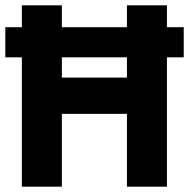

<svg xmlns="http://www.w3.org/2000/svg" viewBox="-22 -700 709 720"><path d="M60 0V-680H210V-409H454V-680H604V0H454V-273H210V0ZM-2 -485V-598H667V-485Z"/></svg>

Font: Teachers
Style: Bold
Weight: 700
Designer: Alfredo Marco Pradil, Chank Diesel
Version: Version 1.001